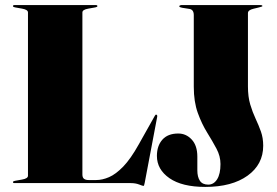

<svg xmlns="http://www.w3.org/2000/svg" viewBox="-20 -720 1088 755"><path d="M355 -691 327 -686Q304 -682 304 -671V-34Q304 -21.5 310.5 -16.8Q317 -12 329 -12H358Q382.5 -12 409 -23.5Q435.5 -35 464.8 -65.2Q494 -95.5 525.5 -152L589 -265Q592 -270.5 595 -269Q599.5 -267.5 598 -260L549 -1Q547.5 7 546.5 9Q545.5 11 544 11Q541 11 527 5.5Q513 0 494 0H37Q31 0 31 -4Q31 -7.5 39 -9L67 -14Q90 -18 90 -29V-671Q90 -682 67 -686L39 -691Q31 -692.5 31 -696Q31 -700 37 -700H357Q363 -700 363 -696Q363 -692.5 355 -691ZM1015 -147Q1015 -73.5 953.5 -29.2Q892 15 787 15Q696 15 646.5 -19.2Q597 -53.5 597 -107Q597 -146.5 618.5 -170.8Q640 -195 681 -195Q712 -195 734 -171.2Q756 -147.5 756 -104V-50Q756 -24.5 766 -9.2Q776 6 799 6Q820.5 6 833.8 -15Q847 -36 847 -75Q847 -106 831.2 -135.5Q815.5 -165 794.5 -198.8Q773.5 -232.5 757.8 -276Q742 -319.5 742 -379V-660.5Q742 -682.5 724.5 -685L696 -689.5Q685 -691.5 685 -695Q685 -697.5 687.8 -698.8Q690.5 -700 692.5 -700H1003.5Q1012 -700 1012 -696Q1012 -694 995 -690L976.5 -685.5Q955 -680.5 955 -668.5V-380Q955 -339.5 964 -309.2Q973 -279 985 -253.5Q997 -228 1006 -202.8Q1015 -177.5 1015 -147Z"/></svg>

Font: Fraunces 144pt Black
Style: Regular
Weight: 900
Version: Version 1.000;[0bf87f6ff]